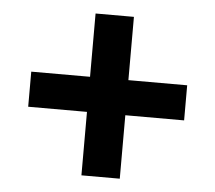

<svg xmlns="http://www.w3.org/2000/svg" viewBox="-43 -646 671 599"><g transform="rotate(5 293.0 -346.5)"><path d="M232.9 -92.8V-291.5H48.8V-401.4H232.9V-599.6H353V-401.4H537.1V-291.5H353V-92.8Z"/></g></svg>

Font: Cascadia Mono PL SemiBold
Style: Regular
Weight: 600
Monospace: yes
Designer: Aaron Bell
Foundry: Saja Typeworks
Version: Version 2404.023; ttfautohint (v1.8.4)